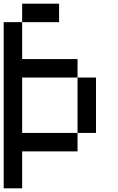

<svg xmlns="http://www.w3.org/2000/svg" viewBox="-20 -920 640 1040"><path d="M0 100V-800H100V-600H400V-500H100V-200H400V-100H100V100ZM100 -800V-900H300V-800ZM400 -200V-500H500V-200Z"/></svg>

Font: Galmuri9 Regular
Style: Regular
Weight: 400
Designer: Lee Minseo (quiple)
Version: Version 2.399;hotconv 1.1.1;makeotfexe 2.6.0 DEVELOPMENT